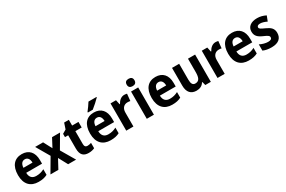

<svg xmlns="http://www.w3.org/2000/svg" viewBox="128 -2046 4962 3336"><g transform="rotate(-30 2609.0 -378.0)"><path d="M280 -556C134 -556 43 -458 43 -270C43 -86 140 10 298 10C374 10 426 -2 476 -28V-140C422 -112 375 -100 314 -100C232 -100 189 -148 187 -235H505V-308C505 -465 421 -556 280 -556ZM283 -451C341 -451 370 -403 371 -334H189C194 -413 229 -451 283 -451Z M702 -279 538 0H697L795 -182L893 0H1053L889 -279L1046 -547H886L796 -377L706 -547H546Z M1346 -108C1309 -108 1289 -130 1289 -176V-435H1416V-547H1289V-662H1195L1156 -545L1081 -501V-435H1145V-169C1145 -36 1206 10 1303 10C1353 10 1391 0 1423 -15V-123C1398 -114 1372 -108 1346 -108Z M1904 -756V-766H1743C1717 -721 1672 -662 1639 -619V-606H1737C1786 -644 1870 -719 1904 -756ZM1726 -556C1580 -556 1489 -458 1489 -270C1489 -86 1586 10 1744 10C1820 10 1872 -2 1922 -28V-140C1868 -112 1821 -100 1760 -100C1678 -100 1635 -148 1633 -235H1951V-308C1951 -465 1867 -556 1726 -556ZM1729 -451C1787 -451 1816 -403 1817 -334H1635C1640 -413 1675 -451 1729 -451Z M2337 -557C2275 -557 2224 -510 2196 -455H2189L2169 -547H2059V0H2203V-278C2202 -374 2260 -416 2321 -416C2346 -416 2364 -414 2378 -410L2392 -550C2376 -554 2355 -557 2337 -557Z M2543 -761C2496 -761 2465 -741 2465 -687C2465 -635 2497 -614 2543 -614C2588 -614 2621 -635 2621 -687C2621 -741 2589 -761 2543 -761ZM2614 -547H2471V0H2614Z M2962 -556C2816 -556 2725 -458 2725 -270C2725 -86 2822 10 2980 10C3056 10 3108 -2 3158 -28V-140C3104 -112 3057 -100 2996 -100C2914 -100 2871 -148 2869 -235H3187V-308C3187 -465 3103 -556 2962 -556ZM2965 -451C3023 -451 3052 -403 3053 -334H2871C2876 -413 2911 -451 2965 -451Z M3756 -547H3613V-282C3613 -171 3591 -109 3510 -109C3458 -109 3436 -149 3436 -228V-547H3293V-190C3293 -56 3359 10 3468 10C3532 10 3588 -15 3619 -70H3627L3645 0H3756Z M4168 -557C4106 -557 4055 -510 4027 -455H4020L4000 -547H3890V0H4034V-278C4033 -374 4091 -416 4152 -416C4177 -416 4195 -414 4209 -410L4223 -550C4207 -554 4186 -557 4168 -557Z M4497 -556C4351 -556 4260 -458 4260 -270C4260 -86 4357 10 4515 10C4591 10 4643 -2 4693 -28V-140C4639 -112 4592 -100 4531 -100C4449 -100 4406 -148 4404 -235H4722V-308C4722 -465 4638 -556 4497 -556ZM4500 -451C4558 -451 4587 -403 4588 -334H4406C4411 -413 4446 -451 4500 -451Z M5182 -161C5182 -250 5133 -291 5046 -330C4960 -369 4939 -380 4939 -409C4939 -435 4962 -450 5003 -450C5042 -450 5091 -434 5135 -412L5175 -514C5119 -542 5065 -557 5002 -557C4881 -557 4802 -501 4802 -402C4802 -316 4849 -273 4935 -235C5023 -197 5044 -181 5044 -151C5044 -120 5020 -103 4967 -103C4918 -103 4854 -120 4803 -147V-22C4854 1 4906 10 4974 10C5112 10 5182 -54 5182 -161Z"/></g></svg>

Font: Noto Sans Khmer SemiCondensed
Style: Bold
Weight: 700
Width: 4
Designer: Danh Hong and the Monotype Design Team
Foundry: Monotype Imaging Inc.
Version: Version 2.004